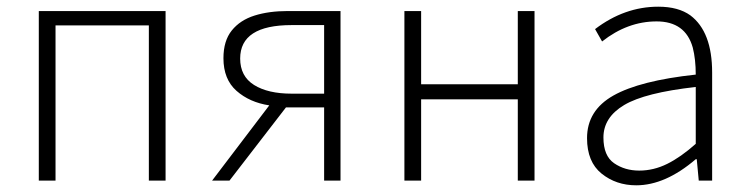

<svg xmlns="http://www.w3.org/2000/svg" viewBox="-20 -543 2232 574"><path d="M475 -3H425V-467H146V-3H96V-510H475Z M998 -3H949V-222H835L666 -3H614L785 -228Q726 -237 687 -271.5Q648 -306 648 -369Q648 -421 673 -452Q698 -483 741 -496.5Q784 -510 840 -510H998ZM949 -263V-468H852Q698 -468 698 -368Q698 -315 739.5 -289Q781 -263 852 -263Z M1578 -3H1528V-246H1239V-3H1189V-510H1239V-291H1528V-510H1578Z M1882 11Q1822 11 1778.5 -24Q1735 -59 1735 -130Q1735 -213 1814 -257.5Q1893 -302 2060 -320Q2060 -366 2051 -401Q2029 -479 1943 -479Q1856 -479 1780 -419L1759 -456Q1847 -523 1948 -523Q2008 -523 2044 -497Q2109 -448 2109 -326V-3H2069L2063 -67H2060Q1969 11 1882 11ZM1891 -33Q1934 -33 1974.5 -53Q2015 -73 2060 -113V-283Q1908 -266 1846 -229Q1784 -192 1784 -132Q1784 -77 1816 -55Q1848 -33 1891 -33Z"/></svg>

Font: LXGW 975 Gothic SC 200W
Style: Regular
Weight: 200
Version: Version 2.01;February 25, 2021